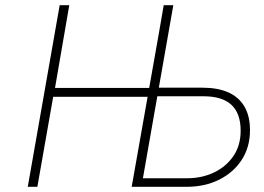

<svg xmlns="http://www.w3.org/2000/svg" viewBox="-20 -720 1018 740"><path d="M87 0 210 -700H247L192 -381H556L611 -700H648L525 0H488L549 -347H185L124 0ZM487.5 0 611.5 -700H647.5L591.5 -382H761.5Q819 -382 859.8 -364Q900.5 -346 922 -309.5Q943.5 -273 943.5 -218Q943.5 -153.5 912 -104.5Q880.5 -55.5 825.2 -27.8Q770 0 698.5 0ZM529.5 -33H701.5Q757.5 -33 804.2 -55Q851 -77 879.2 -118Q907.5 -159 907.5 -216Q907.5 -283 872 -316Q836.5 -349 763.5 -349H585.5Z"/></svg>

Font: Overpass Thin
Style: Italic
Weight: 250
Italic angle: -10°
Designer: Delve Withrington, Dave Bailey, Thomas Jockin
Foundry: Delve Fonts LLC
Version: Version 4.000